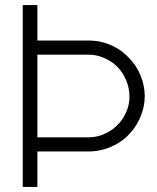

<svg xmlns="http://www.w3.org/2000/svg" viewBox="-20 -740 623 760"><path d="M128 0V-140.5H332.5C395 -140.5 458 -169.5 497.5 -215.5C531.5 -255 553 -306.5 553 -360C552.5 -416.5 529 -473.5 488 -513.5C466.5 -536 438.5 -554.5 409 -565.5C384.5 -575 358.5 -579.5 332.5 -579.5H128V-720H70V0ZM128 -523.5H332.5C373 -523.5 415.5 -504.5 444 -476C474 -445.5 491.5 -403.5 492.5 -360C493.5 -322 478.5 -284.5 454.5 -255.5C424.5 -219.5 378 -196.5 332.5 -196.5H128Z"/></svg>

Font: Hauora Light
Style: Regular
Weight: 300
Designer: Wayne Shih
Foundry: WCYS
Version: Version 1.001;hotconv 1.0.109;makeotfexe 2.5.65596